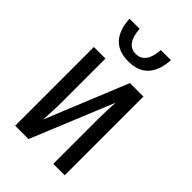

<svg xmlns="http://www.w3.org/2000/svg" viewBox="-226 -840 926 926"><g transform="rotate(45 237.0 -377.5)"><path d="M142 -537H63V0H154L327 -421Q325 -389 324 -356.5Q323 -324 323 -293V0H401V-537H309L137 -116Q139 -150 140.5 -178.5Q142 -207 142 -237ZM371 -755H302Q295 -656 229 -656Q164 -656 157 -755H88Q97 -605 229 -605Q361 -605 371 -755Z"/></g></svg>

Font: Noto Sans Display Condensed
Style: Regular
Weight: 400
Width: 3
Designer: Monotype Design Team
Foundry: Monotype Imaging Inc.
Version: Version 1.900